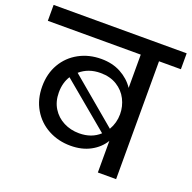

<svg xmlns="http://www.w3.org/2000/svg" viewBox="-154 -869 996 998"><g transform="rotate(20 344.0 -370.0)"><path d="M712 -740V-652H591V0H490V-175Q465 -133 418 -107.5Q371 -82 308 -82Q240 -82 184.5 -112Q129 -142 97 -196.5Q65 -251 65 -322Q65 -393 96.5 -447Q128 -501 183 -531Q238 -561 306 -561Q368 -561 415 -535.5Q462 -510 490 -468V-652H-24V-740ZM327 -491Q260 -491 214 -451L471 -235Q495 -276 495 -324Q495 -367 475.5 -405.5Q456 -444 418 -467.5Q380 -491 327 -491ZM157 -322Q157 -272 180 -235Q203 -198 242 -178Q281 -158 328 -158Q397 -158 441 -199L182 -415Q157 -376 157 -322Z"/></g></svg>

Font: MSTAGE Medium
Style: Regular
Weight: 500
Designer: Ninad Kale (Devanagari), Jonny Pinhorn (Latin)
Foundry: Indian Type Foundry
Version: 4.004